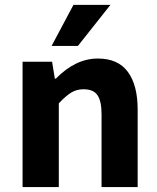

<svg xmlns="http://www.w3.org/2000/svg" viewBox="-20 -761 640 781"><path d="M189.9 -574.2 278.8 -741.2H429.2L296.9 -574.2ZM71.8 0V-509.8H191.9L203.1 -440.9H207Q287.1 -522.9 377.9 -522.9Q460 -522.9 500 -468.8Q540 -414.6 540 -314.9V0H393.1V-295.9Q393.1 -349.6 376.5 -373.8Q359.9 -397.9 319.8 -397.9Q291.5 -397.9 269.8 -384.5Q248 -371.1 219.2 -340.8V0Z"/></svg>

Font: Office Code Pro D Bold
Style: Regular
Weight: 700
Designer: Nathan Rutzky & Paul D. Hunt
Foundry: Adobe Systems Incorporated
Version: Version 1.004;PS 001.004;hotconv 1.0.70;makeotf.lib2.5.58329